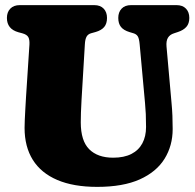

<svg xmlns="http://www.w3.org/2000/svg" viewBox="-20 -720 763 750"><path d="M546.5 -317.5 525.5 -547.5Q523.5 -569.5 518.2 -578Q513 -586.5 501.5 -590L486.5 -594.5Q463 -601.5 452.5 -614.8Q442 -628 442 -650Q442 -672.5 455 -686.2Q468 -700 492 -700H669.5Q693.5 -700 706.5 -686.2Q719.5 -672.5 719.5 -650Q719.5 -628 708 -615Q696.5 -602 675 -595L660 -590Q643.5 -585 636 -572.5Q628.5 -560 630.5 -538L650 -318.5Q652.5 -292.5 653.5 -267.8Q654.5 -243 654.5 -216Q654.5 -151 622.8 -99.8Q591 -48.5 525.8 -19.2Q460.5 10 359.5 10Q267 10 203.8 -17Q140.5 -44 108.2 -95.5Q76 -147 76 -220.5Q76 -233.5 76.8 -251.5Q77.5 -269.5 78.8 -291.5Q80 -313.5 81.5 -338.5L95 -546Q96 -565.5 90.5 -575.2Q85 -585 67 -590L52 -594Q7 -606.5 7 -650Q7 -672.5 20.2 -686.2Q33.5 -700 57.5 -700H348Q372 -700 385 -686.2Q398 -672.5 398 -650Q398 -627.5 387 -614.5Q376 -601.5 353.5 -595L335.5 -590Q323.5 -586.5 318 -576.5Q312.5 -566.5 311.5 -547L298.5 -329.5Q297 -302.5 296.2 -280.2Q295.5 -258 295.5 -242Q295.5 -170 328.5 -137Q361.5 -104 422 -104Q464.5 -104 493 -118.5Q521.5 -133 536 -160Q550.5 -187 550.5 -224Q550.5 -254 549.5 -274.8Q548.5 -295.5 546.5 -317.5Z"/></svg>

Font: Fraunces 144pt S100 Black
Style: Regular
Weight: 900
Version: Version 1.000